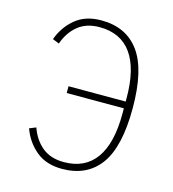

<svg xmlns="http://www.w3.org/2000/svg" viewBox="-108 -800 815 902"><g transform="rotate(15 300.0 -349.0)"><path d="M275 12Q198 12 149 -28.5Q100 -69 77 -132L109 -145Q129 -88 170 -54.5Q211 -21 275 -21Q378 -21 430.5 -94.5Q483 -168 483 -311V-338H205V-371H483V-387Q483 -530 430.5 -603.5Q378 -677 275 -677Q211 -677 170 -643.5Q129 -610 109 -553L77 -566Q100 -629 149 -669.5Q198 -710 275 -710Q396 -710 459.5 -623Q523 -536 523 -349Q523 -161 459.5 -74.5Q396 12 275 12Z"/></g></svg>

Font: IBM Plex Mono ExtLt
Style: Regular
Weight: 200
Monospace: yes
Designer: Mike Abbink, Paul van der Laan, Pieter van Rosmalen
Foundry: Bold Monday
Version: Version 2.3